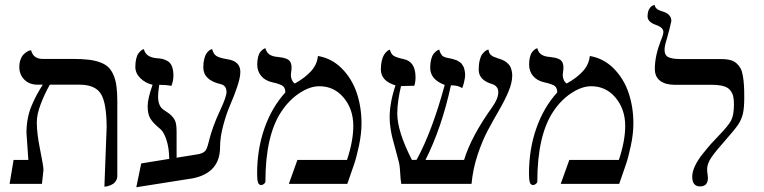

<svg xmlns="http://www.w3.org/2000/svg" viewBox="-20 -766 3184 800"><path d="M415 11.7 424.3 -234.4Q424.3 -335.9 400.6 -374.5Q377 -413.1 312 -413.1H187.5Q166 -375 149.7 -332.3Q133.3 -289.6 133.3 -255.9Q133.3 -210 147.2 -142.1Q161.1 -74.2 161.1 -57.6L154.8 0H20L36.6 -99.6H98.1Q90.3 -211.9 90.3 -212.4Q90.3 -243.7 95.7 -272.2Q101.1 -300.8 112.1 -326.4Q123 -352.1 132.8 -370.1Q142.6 -388.2 158.2 -413.1H137.2Q102.5 -413.1 81.5 -434.1Q60.5 -455.1 60.5 -486.8Q60.5 -504.4 65.7 -518.1Q70.8 -531.7 77.9 -538.8Q85 -545.9 92 -550.3Q99.1 -554.7 104.5 -555.7L109.4 -557.1Q118.2 -520.5 158.2 -520.5H284.2Q321.8 -520.5 348.6 -517.3Q375.5 -514.2 397 -506.3Q418.5 -498.5 431.4 -486.1Q444.3 -473.6 453.1 -453.1Q461.9 -432.6 465.3 -406.5Q468.8 -380.4 468.8 -343.8V-33.2Q468.8 -21.5 463.1 -12.5Q457.5 -3.4 449.7 1Q441.9 5.4 434.1 8.1Q426.3 10.7 420.9 11.2Z M794.9 -121.6Q813 -124 822.3 -128.2Q831.5 -132.3 836.4 -138.7Q841.3 -145 845.5 -159.2Q849.6 -173.3 853.8 -190.4Q857.9 -207.5 869.1 -239Q880.4 -270.5 897 -305.7Q923.8 -362.8 923.8 -382.3Q923.8 -410.2 898.9 -415.5Q827.1 -432.6 827.1 -484.9Q827.1 -505.4 831.1 -520.8Q835 -536.1 840.3 -543.5Q845.7 -550.8 851.1 -555.2Q856.4 -559.6 860.4 -560.5L864.3 -561Q868.7 -541.5 881.3 -533Q894 -524.4 928.7 -519Q981.4 -510.7 981.4 -466.3Q981.4 -442.9 968.3 -404.1Q955.1 -365.2 939.2 -328.9Q923.3 -292.5 910.2 -243.7Q897 -194.8 897 -153.8Q897 -35.6 761.2 -19.5L547.9 14.2L568.4 -85L685.1 -104Q684.6 -149.4 673.6 -182.9Q662.6 -216.3 647.9 -228.5Q618.7 -252.4 606.9 -271.2Q595.2 -290 595.2 -323.2Q595.2 -355 615.7 -412.6Q585.4 -419.9 564.7 -440.4Q543.9 -460.9 543.9 -487.3Q543.9 -506.8 547.6 -521.5Q551.3 -536.1 556.6 -543.2Q562 -550.3 567.1 -554.7Q572.3 -559.1 575.7 -560.1L579.6 -561Q587.4 -527.3 633.3 -523.4Q647.9 -522.5 656.5 -520.5Q665 -518.6 677.5 -512Q689.9 -505.4 696.3 -490Q702.6 -474.6 702.6 -450.7Q702.6 -430.7 694.3 -408.2Q671.9 -412.6 643.6 -412.6Q638.7 -382.3 638.7 -363.8Q638.7 -323.7 661.6 -308.6Q678.7 -297.4 685.5 -292.2Q692.4 -287.1 701.2 -276.4Q710 -265.6 712.9 -252.2Q715.8 -238.8 715.8 -218.8V-108.9Z M1304.7 -532.7Q1362.8 -522.9 1404.8 -480.2Q1446.8 -437.5 1466.6 -378.4Q1486.3 -319.3 1486.3 -252Q1486.3 -208.5 1475.8 -159.4Q1465.3 -110.4 1456.1 -83.5L1427.2 0H1183.6L1219.2 -99.6H1425.8Q1452.1 -178.7 1452.1 -241.2Q1452.1 -311 1412.1 -358.9Q1372.1 -406.7 1310.5 -406.7Q1271.5 -406.7 1228.3 -378.4Q1185.1 -350.1 1152.8 -301.8Q1085.9 -202.1 1085.9 -8.8Q1085.9 -4.9 1080.3 0Q1074.7 4.9 1068.4 4.9Q1058.1 4.9 1054.7 -6.6Q1051.3 -18.1 1051.3 -42.5Q1051.3 -144 1081.8 -231.2Q1112.3 -318.4 1168.9 -380.9Q1168.9 -399.9 1158.2 -408Q1147.5 -416 1113.8 -423.3Q1084 -430.2 1067.9 -450Q1051.8 -469.7 1051.8 -496.6Q1051.8 -514.2 1055.2 -527.8Q1058.6 -541.5 1063.7 -548.1Q1068.8 -554.7 1074 -558.8Q1079.1 -563 1082.5 -564L1085.9 -564.9Q1088.9 -553.7 1094.7 -546.4Q1100.6 -539.1 1109.1 -535.4Q1117.7 -531.7 1124 -530.5Q1130.4 -529.3 1140.1 -528.3Q1152.3 -526.9 1159.7 -525.4Q1167 -523.9 1176.3 -519.8Q1185.5 -515.6 1190.2 -506.8Q1194.8 -498 1194.8 -484.9Q1194.8 -476.1 1193.4 -467.5Q1191.9 -459 1191.9 -453.1Q1191.9 -442.9 1196.5 -432.6Q1201.2 -422.4 1208.5 -418Q1252 -442.4 1276.6 -470Q1301.3 -497.6 1304.7 -532.7Z M2114.3 -451.7Q2114.3 -421.4 2098.6 -384.3Q2083 -347.2 2059.8 -307.4Q2036.6 -267.6 2012.9 -223.4Q1989.3 -179.2 1969.7 -120.1Q1950.2 -61 1944.8 0H1651.9Q1648.9 -16.1 1647.5 -44.7Q1646 -73.2 1643.1 -85.9Q1637.7 -106.9 1628.7 -140.4Q1619.6 -173.8 1615.2 -190.7Q1610.8 -207.5 1607.2 -231.4Q1603.5 -255.4 1603.5 -276.4Q1603.5 -337.9 1627.9 -410.2Q1566.9 -428.7 1566.9 -476.6Q1566.9 -497.1 1570.8 -513.2Q1574.7 -529.3 1580.1 -537.6Q1585.4 -545.9 1591.1 -551Q1596.7 -556.2 1600.6 -557.6L1604.5 -559.1Q1609.4 -541 1620.1 -533.7Q1630.9 -526.4 1662.6 -519.5Q1711.4 -509.3 1711.4 -443.8Q1711.4 -424.8 1706.5 -408.7Q1691.4 -408.7 1674.8 -408Q1658.2 -407.2 1650.9 -407.2Q1635.3 -341.8 1635.3 -292.5Q1635.3 -219.2 1696.3 -99.6L1715.8 -100.1Q1780.3 -217.8 1833 -412.1Q1772.5 -434.6 1772.5 -483.4Q1772.5 -502.9 1776.4 -518.1Q1780.3 -533.2 1785.9 -540.5Q1791.5 -547.9 1797.1 -552.5Q1802.7 -557.1 1806.6 -558.1L1810.5 -559.1Q1812 -551.3 1815.2 -545.2Q1818.4 -539.1 1821 -535.9Q1823.7 -532.7 1828.9 -530Q1834 -527.3 1836.9 -526.6Q1839.8 -525.9 1845.9 -524.7Q1852.1 -523.4 1854 -522.9Q1855 -522.9 1861.8 -521.2Q1868.7 -519.5 1870.4 -518.8Q1872.1 -518.1 1878.7 -516.1Q1885.3 -514.2 1887.5 -512.5Q1889.6 -510.7 1895 -507.6Q1900.4 -504.4 1902.8 -501Q1905.3 -497.6 1908.7 -492.4Q1912.1 -487.3 1913.8 -481.7Q1915.5 -476.1 1916.7 -468.5Q1918 -460.9 1918 -452.1Q1918 -442.4 1913.8 -424.8Q1909.7 -407.2 1905.8 -398.9Q1888.7 -410.6 1858.9 -410.6Q1820.3 -233.4 1752.9 -99.6H1913.6Q1943.4 -197.3 2030.3 -318.8Q2056.2 -355 2056.2 -381.8Q2056.2 -387.7 2054.9 -392.6Q2053.7 -397.5 2051 -401.1Q2048.3 -404.8 2045.9 -407.2Q2043.5 -409.7 2039.6 -411.6Q2035.6 -413.6 2033.7 -414.6Q2031.7 -415.5 2027.8 -416.7Q2023.9 -418 2023.4 -418Q1974.6 -435.1 1974.6 -475.6Q1974.6 -498 1978.8 -514.9Q1982.9 -531.7 1989 -539.8Q1995.1 -547.9 2001.2 -552.7Q2007.3 -557.6 2011.7 -558.6L2015.6 -559.1Q2016.6 -551.3 2019 -545.4Q2021.5 -539.6 2027.1 -535.6Q2032.7 -531.7 2034.7 -530.5Q2036.6 -529.3 2045.9 -526.4L2054.7 -522.9Q2055.2 -522.9 2061.3 -520.8Q2067.4 -518.6 2070.3 -517.6Q2073.2 -516.6 2079.8 -513.2Q2086.4 -509.8 2090.3 -506.6Q2094.2 -503.4 2099.4 -497.8Q2104.5 -492.2 2107.2 -486.1Q2109.9 -480 2112.1 -470.9Q2114.3 -461.9 2114.3 -451.7Z M2437.5 -532.7Q2495.6 -522.9 2537.6 -480.2Q2579.6 -437.5 2599.4 -378.4Q2619.1 -319.3 2619.1 -252Q2619.1 -208.5 2608.6 -159.4Q2598.1 -110.4 2588.9 -83.5L2560.1 0H2316.4L2352.1 -99.6H2558.6Q2585 -178.7 2585 -241.2Q2585 -311 2544.9 -358.9Q2504.9 -406.7 2443.4 -406.7Q2404.3 -406.7 2361.1 -378.4Q2317.9 -350.1 2285.6 -301.8Q2218.8 -202.1 2218.8 -8.8Q2218.8 -4.9 2213.1 0Q2207.5 4.9 2201.2 4.9Q2190.9 4.9 2187.5 -6.6Q2184.1 -18.1 2184.1 -42.5Q2184.1 -144 2214.6 -231.2Q2245.1 -318.4 2301.8 -380.9Q2301.8 -399.9 2291 -408Q2280.3 -416 2246.6 -423.3Q2216.8 -430.2 2200.7 -450Q2184.6 -469.7 2184.6 -496.6Q2184.6 -514.2 2188 -527.8Q2191.4 -541.5 2196.5 -548.1Q2201.7 -554.7 2206.8 -558.8Q2211.9 -563 2215.3 -564L2218.8 -564.9Q2221.7 -553.7 2227.5 -546.4Q2233.4 -539.1 2241.9 -535.4Q2250.5 -531.7 2256.8 -530.5Q2263.2 -529.3 2272.9 -528.3Q2285.2 -526.9 2292.5 -525.4Q2299.8 -523.9 2309.1 -519.8Q2318.4 -515.6 2323 -506.8Q2327.6 -498 2327.6 -484.9Q2327.6 -476.1 2326.2 -467.5Q2324.7 -459 2324.7 -453.1Q2324.7 -442.9 2329.3 -432.6Q2334 -422.4 2341.3 -418Q2384.8 -442.4 2409.4 -470Q2434.1 -497.6 2437.5 -532.7Z M2749 -558.1Q2749 -535.2 2765.4 -527.6Q2781.7 -520 2814.5 -520H2984.4Q3006.3 -520 3022 -516.1Q3037.6 -512.2 3048.3 -502.7Q3059.1 -493.2 3065.4 -481.7Q3071.8 -470.2 3075.2 -450.4Q3078.6 -430.7 3079.8 -410.9Q3081.1 -391.1 3081.1 -360.8Q3081.1 -315.4 3075.2 -291.3Q3069.3 -267.1 3055.2 -246.1Q3041 -225.1 3002.4 -181.6Q2962.4 -136.7 2944.3 -110.4Q2926.3 -84 2926.3 -60.5Q2926.3 -53.2 2928 -41.7Q2929.7 -30.3 2929.7 -25.4Q2929.7 10.7 2897 10.7Q2864.3 10.7 2864.3 -29.8Q2864.3 -49.8 2875.7 -74.5Q2887.2 -99.1 2908.2 -125.2Q2929.2 -151.4 2942.4 -166.3Q2955.6 -181.2 2974.6 -200.7Q3014.6 -241.7 3026.4 -264.2Q3038.1 -286.6 3038.1 -331.5Q3038.1 -352.1 3034.9 -365.2Q3031.7 -378.4 3022.5 -390.1Q3013.2 -401.9 2994.1 -407.2Q2975.1 -412.6 2944.8 -412.6H2792.5Q2752.9 -412.6 2730.7 -429.2Q2708.5 -445.8 2708.5 -479Q2708.5 -532.7 2733.4 -596.7Q2744.1 -621.6 2744.1 -632.8Q2744.1 -651.9 2711.9 -662.6Q2678.2 -674.8 2678.2 -697.8Q2678.2 -707 2679.9 -714.6Q2681.6 -722.2 2684.1 -726.8Q2686.5 -731.4 2689.7 -735.1Q2692.9 -738.8 2696 -740.7Q2699.2 -742.7 2701.7 -743.7Q2704.1 -744.6 2706.1 -745.1L2707.5 -745.6Q2710.4 -726.6 2737.8 -719.2Q2777.3 -708.5 2777.3 -678.2Q2777.3 -675.8 2768.8 -642.3Q2760.3 -608.9 2757.8 -601.6Q2749 -575.2 2749 -558.1Z"/></svg>

Font: Libertinage
Style: b
Weight: 400
Designer: OSP
Foundry: OSP
Version: Version 1.0; 2008; OFL relea